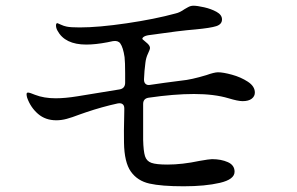

<svg xmlns="http://www.w3.org/2000/svg" viewBox="-20 -705 1040 672"><path d="M872 -381Q872 -368 861 -359.5Q850 -351 829 -351Q813 -351 780 -361Q730 -376 659 -376Q589 -376 500 -363Q481 -360 481 -341V-216Q482 -176 487.5 -158.5Q493 -141 510 -135Q527 -129 566 -129Q618 -129 679 -142Q713 -148 722 -148Q754 -148 777.5 -137.5Q801 -127 801 -104Q801 -77 749.5 -65Q698 -53 623 -53Q545 -53 503 -62.5Q461 -72 438 -104.5Q415 -137 414 -206Q413 -234 415 -317V-324V-326Q415 -336 409 -340.5Q403 -345 392 -343Q337 -331 281 -312L258 -304Q232 -294 213.5 -289Q195 -284 177 -284Q139 -284 113 -306.5Q87 -329 75 -363Q73 -370 73 -375Q73 -381 78 -381Q84 -381 103 -373Q134 -361 175 -361Q208 -361 251 -368L398 -392Q417 -395 418 -414V-449Q418 -487 416 -505Q411 -539 401 -553Q393 -564 375 -561Q368 -559 356 -557Q314 -549 282 -549Q207 -549 181 -598Q176 -607 176 -616Q176 -624 181 -624Q184 -623 193.5 -618.5Q203 -614 213 -612Q226 -609 259 -609Q325 -609 423.5 -623.5Q522 -638 595 -658Q609 -661 626 -673Q628 -674 637.5 -679.5Q647 -685 657 -685Q670 -685 694.5 -679.5Q719 -674 738 -663.5Q757 -653 757 -637Q757 -620 737 -613.5Q717 -607 664 -602Q612 -598 501 -582Q487 -580 481 -574.5Q475 -569 482 -565Q492 -557 497 -552Q505 -544 505 -537Q505 -532 498 -517.5Q491 -503 489 -486Q485 -456 484 -428V-426Q484 -416 490 -411Q496 -406 506 -408Q552 -415 616 -423Q649 -426 702 -442Q730 -452 743 -452Q761 -452 792 -443.5Q823 -435 847.5 -419Q872 -403 872 -381Z"/></svg>

Font: Shippori Mincho B1 Medium
Style: Regular
Weight: 500
Designer: FONTDASU
Foundry: FONTDASU / Google Inc. / but / Adobe
Version: Version 3.110; ttfautohint (v1.8.3)